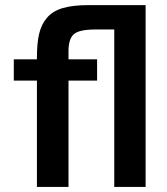

<svg xmlns="http://www.w3.org/2000/svg" viewBox="-20 -734 657 754"><path d="M125 0V-417.5H34.2V-501H125V-506.3Q125 -534.7 127 -557.6Q128.9 -580.6 133.3 -599.6Q137.7 -618.7 145 -634.3Q152.3 -649.9 163.6 -663.1Q186 -690.4 225.8 -702.1Q265.6 -713.9 327.6 -713.9H551.8V0H428.7V-618.2H355Q291.5 -618.2 270.5 -600.1Q249 -581.5 249 -533.7V-501H361.3V-417.5H249V0Z"/></svg>

Font: Ride
Style: Bold
Weight: 700
Version: Version 3.000